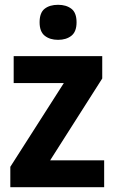

<svg xmlns="http://www.w3.org/2000/svg" viewBox="-20 -780 480 800"><path d="M414 0H23V-85L246 -434H37V-546H406V-453L189 -112H414ZM222 -760Q256 -760 277.5 -743.5Q299 -727 299 -687Q299 -648 277.5 -631Q256 -614 222 -614Q188 -614 166.5 -631Q145 -648 145 -687Q145 -727 166 -743.5Q187 -760 222 -760Z"/></svg>

Font: Noto Sans Gurmukhi UI SemiCondensed
Style: Bold
Weight: 700
Width: 4
Designer: Jelle Bosma - Monotype Design Team
Foundry: Monotype Imaging Inc.
Version: Version 2.004; ttfautohint (v1.8.4.7-5d5b)